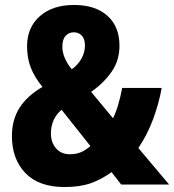

<svg xmlns="http://www.w3.org/2000/svg" viewBox="-20 -743 701 773"><path d="M278 -723Q364 -723 412.5 -679.5Q461 -636 461 -559Q461 -500 430 -455Q399 -410 347 -373L435 -267Q447 -291 456 -322Q465 -353 472 -389H631Q620 -327 596.5 -263.5Q573 -200 537 -147L661 0H468L429 -50Q391 -22 347 -6Q303 10 240 10Q136 10 82 -46.5Q28 -103 28 -195Q28 -261 59 -309.5Q90 -358 151 -393Q119 -432 104 -470.5Q89 -509 89 -557Q89 -632 140 -677.5Q191 -723 278 -723ZM277 -613Q258 -613 244.5 -599Q231 -585 231 -555Q231 -511 269 -464Q295 -483 308.5 -508Q322 -533 322 -560Q322 -587 309 -600Q296 -613 277 -613ZM228 -301Q185 -265 185 -205Q185 -170 205.5 -146Q226 -122 261 -122Q287 -122 306.5 -130.5Q326 -139 344 -155Z"/></svg>

Font: Noto Sans Armenian Condensed ExtraBold
Style: Regular
Weight: 800
Width: 3
Designer: Monotype Design Team
Foundry: Monotype Imaging Inc.
Version: Version 2.008; ttfautohint (v1.8.4.7-5d5b)